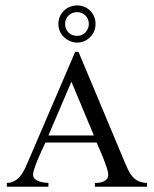

<svg xmlns="http://www.w3.org/2000/svg" viewBox="-20 -706 582 726"><path d="M338.9 0V-14.2Q347.2 -14.2 356 -15.4Q364.7 -16.6 372.1 -20Q379.4 -23.4 384.3 -29.5Q389.2 -35.6 389.2 -45.9Q389.2 -55.7 383.3 -73.2Q377.4 -90.8 370.1 -109.4Q362.8 -127.9 355.5 -144Q348.1 -160.2 345.2 -167H151.9Q149.9 -163.1 145.8 -154.1Q141.6 -145 136.2 -133.5Q130.9 -122.1 125.5 -109.4Q120.1 -96.7 115.5 -84.5Q110.8 -72.3 107.9 -62Q105 -51.8 105 -45.9Q105 -36.1 111.3 -30Q117.7 -23.9 127 -20.5Q136.2 -17.1 146 -15.9Q155.8 -14.6 163.1 -14.2V0H5.9V-14.2Q23.4 -15.1 35.6 -22.2Q47.9 -29.3 57.1 -40.8Q66.4 -52.2 73.5 -67.1Q80.6 -82 87.9 -99.1L264.2 -509.8H276.9L450.2 -96.2Q457.5 -79.1 464.1 -64.7Q470.7 -50.3 480 -39.3Q489.3 -28.3 502.4 -21.7Q515.6 -15.1 536.1 -14.2V0ZM250 -397 163.1 -193.8H335ZM341.3 -615.2Q341.3 -599.6 335.4 -586.7Q329.6 -573.7 319.8 -564.5Q310.1 -555.2 297.6 -550Q285.2 -544.9 272 -544.9Q258.8 -544.9 246.1 -550Q233.4 -555.2 223.1 -564.5Q212.9 -573.7 206.8 -586.7Q200.7 -599.6 200.7 -615.2Q200.7 -630.9 206.5 -643.8Q212.4 -656.7 222.2 -666Q231.9 -675.3 244.9 -680.4Q257.8 -685.5 272 -685.5Q285.2 -685.5 297.6 -680.7Q310.1 -675.8 319.8 -666.7Q329.6 -657.7 335.4 -644.5Q341.3 -631.3 341.3 -615.2ZM315.9 -615.2Q315.9 -625.5 312.3 -633.8Q308.6 -642.1 302.5 -647.9Q296.4 -653.8 288.3 -657Q280.3 -660.2 272 -660.2Q253.4 -660.2 239.7 -647.7Q226.1 -635.3 226.1 -615.2Q226.1 -604.5 230 -596.2Q233.9 -587.9 240.2 -582Q246.6 -576.2 254.9 -573.2Q263.2 -570.3 272 -570.3Q281.2 -570.3 289.3 -574Q297.4 -577.6 303.2 -583.7Q309.1 -589.8 312.5 -598.1Q315.9 -606.4 315.9 -615.2Z"/></svg>

Font: Scheherazade
Style: Regular
Weight: 400
Designer: SIL International
Foundry: SIL International
Version: Version 2.100 (build 932/914)